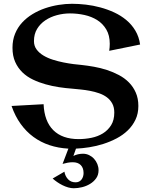

<svg xmlns="http://www.w3.org/2000/svg" viewBox="-20 -751 799 1013"><path d="M369.1 242.2Q355 242.2 339.6 237.8Q324.2 233.4 309.6 226.1Q294.9 218.8 281.5 209.5Q268.1 200.2 257.8 190.9L319.8 154.8Q323.7 178.2 338.9 194.6Q354 210.9 378.9 210.9Q389.6 210.9 397.5 206.8Q405.3 202.6 410.4 195.8Q415.5 189 418.2 180.2Q420.9 171.4 420.9 162.1Q420.9 134.8 406 119.9Q391.1 105 363.8 105Q350.6 105 337.2 107.4Q323.7 109.9 310.1 113.8L340.8 33.2Q287.6 30.3 241.2 14.9Q194.8 -0.5 156.5 -28.6Q118.2 -56.6 88.9 -97.4Q59.6 -138.2 41 -191.9L210 -201.2Q213.9 -111.3 261.2 -64.2Q308.6 -17.1 395 -17.1Q428.7 -17.1 462.4 -23.9Q496.1 -30.8 522.7 -47.1Q549.3 -63.5 566.2 -90.3Q583 -117.2 583 -157.2Q583 -185.1 572.3 -204.8Q561.5 -224.6 543.7 -237.8Q525.9 -251 502.7 -259Q479.5 -267.1 454.8 -271.7Q430.2 -276.4 405.8 -278.8Q381.3 -281.2 360.8 -283.2Q327.6 -285.6 291.5 -291Q255.4 -296.4 220.5 -306.2Q185.5 -315.9 153.8 -331.1Q122.1 -346.2 98.1 -369.4Q74.2 -392.6 60.1 -424.3Q45.9 -456.1 45.9 -499Q45.9 -540 59.6 -573.2Q73.2 -606.4 96.9 -632.1Q120.6 -657.7 151.6 -676.5Q182.6 -695.3 217.5 -707.3Q252.4 -719.2 289.1 -725.1Q325.7 -731 359.9 -731Q394.5 -731 432.9 -726.6Q471.2 -722.2 509.3 -711.9Q547.4 -701.7 582.8 -685.3Q618.2 -668.9 646.7 -645Q675.3 -621.1 694.3 -589.1Q713.4 -557.1 719.2 -516.1L556.2 -482.9Q559.1 -501 559.1 -520Q559.1 -564.5 541 -595.2Q522.9 -626 493.2 -644.8Q463.4 -663.6 425.8 -671.9Q388.2 -680.2 349.1 -680.2Q314.5 -680.2 280.5 -671.1Q246.6 -662.1 219.5 -644Q192.4 -626 175.8 -598.6Q159.2 -571.3 159.2 -534.2Q159.2 -508.8 172.9 -490.2Q186.5 -471.7 208.7 -458.3Q231 -444.8 258.8 -436Q286.6 -427.2 314.7 -421.6Q342.8 -416 368.2 -412.8Q393.6 -409.7 411.1 -408.2Q442.4 -404.8 476.6 -398.7Q510.7 -392.6 543.9 -381.8Q577.1 -371.1 607.4 -355Q637.7 -338.9 660.4 -315.9Q683.1 -293 696.5 -262.2Q710 -231.4 710 -191.9Q710 -151.4 694.8 -119.6Q679.7 -87.9 654.3 -63.2Q628.9 -38.6 595.5 -21Q562 -3.4 525.4 8.3Q488.8 20 451.4 25.9Q414.1 31.7 380.9 33.2L367.2 71.8Q390.6 60.1 418 60.1Q435.1 60.1 450.2 67.4Q465.3 74.7 476.3 86.9Q487.3 99.1 493.7 114.7Q500 130.4 500 147Q500 171.9 487.3 189.7Q474.6 207.5 455.3 219.2Q436 231 413.1 236.6Q390.1 242.2 369.1 242.2Z"/></svg>

Font: Original Surfer
Style: Regular
Weight: 400
Designer: Astigmatic (AOETI)
Foundry: Astigmatic (AOETI)
Version: Version 1.001